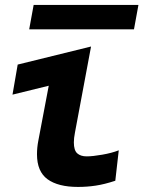

<svg xmlns="http://www.w3.org/2000/svg" viewBox="-20 -746 640 776"><path d="M129.5 -122.5Q129.5 -150 135 -178L177 -399.5L30.5 -363.5L51.5 -485L348 -558L283 -210.5Q278.5 -187.5 278.5 -170.5Q278.5 -138.5 292.2 -126.2Q306 -114 330 -114Q354.5 -114 393.2 -120.8Q432 -127.5 460 -138.5L446 -15.5Q402 -1 367 4.2Q332 9.5 295 9.5Q215 9.5 172.2 -21.5Q129.5 -52.5 129.5 -122.5ZM116 -726H539.5L521.5 -627.5H98Z"/></svg>

Font: JuliaMono ExtraBold
Style: Italic
Weight: 800
Italic angle: -9°
Monospace: yes
Designer: cormullion
Foundry: corm
Version: Version 0.057; ttfautohint (v1.8.4)